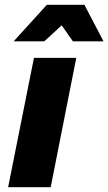

<svg xmlns="http://www.w3.org/2000/svg" viewBox="-20 -783 453 803"><path d="M299 -541 192 0H14L122 -541ZM413 -610H285L238 -677L165 -610H37L176 -763H333Z"/></svg>

Font: Gontserrat
Style: Bold Italic
Weight: 700
Italic angle: -11.3°
Designer: Julieta Ulanovsky
Foundry: Julieta Ulanovsky
Version: Version 6.001